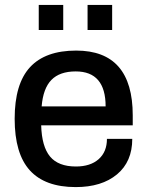

<svg xmlns="http://www.w3.org/2000/svg" viewBox="-20 -742 594 774"><path d="M136.2 -621.1V-722.2H234.9V-621.1ZM333 -621.1V-722.2H432.1V-621.1ZM285.2 12.2Q161.6 12.2 100.3 -55.2Q39.1 -122.6 39.1 -263.2Q39.1 -403.8 100.8 -470.9Q162.6 -538.1 287.1 -538.1Q515.1 -538.1 515.1 -276.9V-236.8H146Q148.4 -150.9 181.9 -110.8Q215.3 -70.8 286.1 -70.8Q344.2 -70.8 377.7 -100.3Q411.1 -129.9 411.1 -182.1H513.2Q513.2 -90.3 451.7 -39.1Q390.1 12.2 285.2 12.2ZM147.9 -313H405.8Q405.8 -454.1 285.2 -454.1Q220.7 -454.1 187.3 -419.9Q153.8 -385.7 147.9 -313Z"/></svg>

Font: Archivo Medium
Style: Regular
Weight: 500
Designer: Hector Gatti
Foundry: Omnibus-Type
Version: Version 2.001